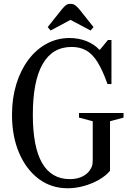

<svg xmlns="http://www.w3.org/2000/svg" viewBox="-20 -970 684 1000"><path d="M332.5 10.5Q247 10.5 181.8 -38.2Q116.5 -87 79.5 -173.5Q42.5 -260 42.5 -372Q42.5 -458.5 64.8 -531.2Q87 -604 127.5 -658.2Q168 -712.5 222.8 -742.2Q277.5 -772 342.5 -772Q389.5 -772 430 -756Q470.5 -740 497.5 -711H500.5L542 -761.5H560.5V-532H540Q514.5 -604 488.2 -646.2Q462 -688.5 429.5 -707Q397 -725.5 353 -725.5Q253 -725.5 202 -636.2Q151 -547 151 -372.5Q151 -37 344.5 -37Q382.5 -37 412.2 -52.2Q442 -67.5 456 -97.5Q460 -104.5 461.5 -114.2Q463 -124 463 -149V-338.5L391.5 -357.5V-381.5H623.5V-357.5L553 -338.5V-80.5Q531 -54 495 -33.5Q459 -13 416.5 -1.2Q374 10.5 332.5 10.5ZM243.5 -811 228.5 -829 303 -922.5Q314 -935.5 323 -942.8Q332 -950 347 -950Q361 -950 370.5 -943.5Q380 -937 392.5 -922.5L467 -829L452 -811L347 -866.5Z"/></svg>

Font: Libre Caslon Condensed
Style: Regular
Weight: 400
Designer: Pablo Impallari, Rodrigo Fuenzalida, Katja Schimmel, Ertekin Erdin
Foundry: Pablo Impallari, Rodrigo Fuenzalida
Version: Version 2.000; ttfautohint (v1.8.4.7-5d5b);gftools[0.9.33]